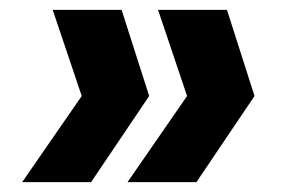

<svg xmlns="http://www.w3.org/2000/svg" viewBox="-20 -490 572 390"><path d="M227 -470 283 -295 165 -120H25L146 -295L87 -470ZM441 -470 497 -295 379 -120H239L360 -295L301 -470Z"/></svg>

Font: DM Sans 10pt Black
Style: Italic
Weight: 900
Italic angle: -10°
Version: Version 4.004;gftools[0.9.30]